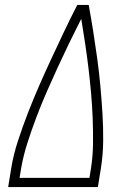

<svg xmlns="http://www.w3.org/2000/svg" viewBox="-20 -755 540 775"><path d="M13 0 25 -74Q34 -130 52.5 -186.5Q71 -243 92.5 -298.5Q114 -354 138 -409Q162 -464 187.5 -518.5Q213 -573 238.5 -627Q264 -681 292 -735H338Q348 -681 356.5 -627Q365 -573 372.5 -518.5Q380 -464 385 -409Q390 -354 393.5 -298.5Q397 -243 396.5 -186.5Q396 -130 387 -74L375 0ZM59 -37H341L347 -74Q355 -125 355.5 -176.5Q356 -228 354 -279Q352 -330 347.5 -380.5Q343 -431 337 -481Q331 -531 323.5 -580.5Q316 -630 308 -679Q283 -630 259 -580.5Q235 -531 212 -481Q189 -431 167 -380.5Q145 -330 126 -279.5Q107 -229 90.5 -177.5Q74 -126 65 -74Z"/></svg>

Font: Iosevka Term Curly Extralight
Style: Italic
Weight: 200
Italic angle: -9°
Designer: Belleve Invis
Foundry: Belleve Invis
Version: Version 32.3.0